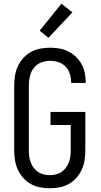

<svg xmlns="http://www.w3.org/2000/svg" viewBox="-20 -998 540 1026"><path d="M246 8Q220 8 193.5 3Q167 -2 144 -15Q121 -28 103.5 -48Q86 -68 75 -92Q64 -116 60 -142.5Q56 -169 56 -195V-540Q56 -566 60 -592.5Q64 -619 75 -643Q86 -667 104 -687Q122 -707 145 -720Q168 -733 194.5 -738Q221 -743 247 -743Q272 -743 296.5 -739Q321 -735 343.5 -724Q366 -713 384.5 -695.5Q403 -678 415 -656.5Q427 -635 432.5 -610.5Q438 -586 438 -561V-555H360V-559Q360 -582 353 -604Q346 -626 330 -642.5Q314 -659 292 -666Q270 -673 247 -673Q222 -673 198.5 -663.5Q175 -654 160 -634Q145 -614 139.5 -589.5Q134 -565 134 -540V-195Q134 -179 136 -162.5Q138 -146 144 -130.5Q150 -115 160 -101.5Q170 -88 183.5 -79Q197 -70 213.5 -66Q230 -62 246 -62Q262 -62 278.5 -66Q295 -70 308.5 -79Q322 -88 332 -101.5Q342 -115 348 -130.5Q354 -146 356 -162.5Q358 -179 358 -195V-330H250V-400H436V-195Q436 -169 432 -142.5Q428 -116 417 -92Q406 -68 388.5 -48Q371 -28 348 -15Q325 -2 298.5 3Q272 8 246 8ZM239 -796 192 -834 308 -978 367 -932Z"/></svg>

Font: HulyMono
Style: Regular
Weight: 400
Monospace: yes
Designer: Belleve Invis
Foundry: Belleve Invis
Version: Version 33.2.5; ttfautohint (v1.8.4)